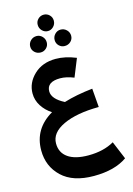

<svg xmlns="http://www.w3.org/2000/svg" viewBox="-169 -907 939 1359"><g transform="rotate(-15 300.5 -227.5)"><path d="M335.5 -723Q318 -705 294 -705Q270 -705 252.5 -723Q235 -741 235 -766Q235 -791 252.5 -808Q270 -825 294 -825Q318 -825 335.5 -808Q353 -791 353 -766Q353 -741 335.5 -723ZM206 -572Q180 -572 162 -589Q144 -606 144 -631Q144 -656 162 -674Q180 -692 206 -692Q230 -692 247.5 -674Q265 -656 265 -631Q265 -606 247.5 -589Q230 -572 206 -572ZM382 -692Q408 -692 426 -674Q444 -656 444 -631Q444 -606 426 -589Q408 -572 382 -572Q358 -572 340.5 -589Q323 -606 323 -631Q323 -656 340.5 -674Q358 -692 382 -692ZM533 174 588 306Q497 370 344 370Q191 370 110 293Q29 216 29 99Q29 -59 173 -143Q128 -172 101 -214.5Q74 -257 74 -306Q74 -384 135.5 -442.5Q197 -501 295 -501Q364 -501 443 -469L390 -338Q335 -360 290 -360Q192 -360 192 -290Q192 -234 280 -189Q370 -217 491 -230L502 -93Q339 -92 241 -46Q143 0 143 79Q143 146 195 182.5Q247 219 344 219Q455 219 533 174Z"/></g></svg>

Font: FiraGO
Style: Bold
Weight: 700
Designer: bBox Type
Foundry: bBox Type GmbH
Version: Version 1.001;PS 001.001;hotconv 1.0.88;makeotf.lib2.5.64775